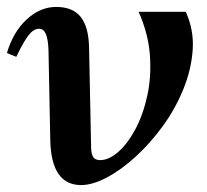

<svg xmlns="http://www.w3.org/2000/svg" viewBox="-24 -521 598 554"><path d="M210 13Q123 13 121 -119L116 -374Q115 -407 108.5 -422.5Q102 -438 89 -438Q73 -438 58.5 -419.5Q44 -401 23 -357L-4 -368Q14 -429 53 -465Q92 -501 138 -501Q186 -501 209 -472Q232 -443 233 -383L239 -91Q240 -74 246 -66.5Q252 -59 265 -59Q290 -59 317 -82.5Q344 -106 366.5 -148Q389 -190 401 -245Q413 -300 408.5 -362Q404 -424 376 -487H512Q536 -434 532 -377Q528 -320 505 -263.5Q482 -207 446 -157.5Q410 -108 368 -69.5Q326 -31 284.5 -9Q243 13 210 13Z"/></svg>

Font: Platypi Light Medium
Style: Italic
Weight: 500
Italic angle: -13°
Version: Version 1.200